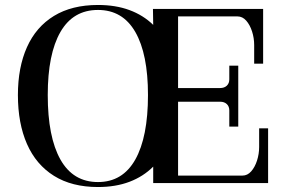

<svg xmlns="http://www.w3.org/2000/svg" viewBox="-20 -736 1150 772"><path d="M374 16Q269 16 197 -29Q125 -74 88.5 -157Q52 -240 52 -354Q52 -465 88.5 -546.5Q125 -628 197 -672Q269 -716 374 -716Q445 -716 500.5 -695.5Q556 -675 596 -636V-637L595 -700H1038V-480H1002V-555Q1002 -583 993.5 -609.5Q985 -636 970 -653Q955 -670 935 -670H696V-382H865Q882 -382 892 -391.5Q902 -401 902 -417V-472H938V-227H902V-292Q902 -308 892 -317.5Q882 -327 865 -327H696V-30H955Q975 -30 990 -47Q1005 -64 1013.5 -90.5Q1022 -117 1022 -145V-220H1058V0H596V-66Q556 -26 500.5 -5Q445 16 374 16ZM374 -4Q473 -4 524 -94.5Q575 -185 575 -354Q575 -519 524 -607.5Q473 -696 374 -696Q274 -696 223 -607.5Q172 -519 172 -354Q172 -185 223 -94.5Q274 -4 374 -4Z"/></svg>

Font: Bentinck
Style: Regular
Weight: 400
Designer: Jörg Drees
Foundry: Jörg Drees
Version: Version 1.000; ttfautohint (v1.8.4.7-5d5b)